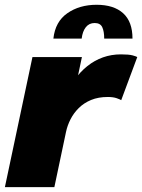

<svg xmlns="http://www.w3.org/2000/svg" viewBox="-26 -764 580 784"><path d="M-6 0 106.5 -531H308.5L267 -334.5L238 -361.5Q254.5 -404 278 -437.5Q301.5 -471 330.8 -494.2Q360 -517.5 394.5 -529.8Q429 -542 468 -542Q500.5 -542 515.8 -537.8Q531 -533.5 534.5 -531L469 -355Q465.5 -357.5 451 -362.8Q436.5 -368 414.5 -368Q375.5 -368 346 -355.8Q316.5 -343.5 295.8 -323Q275 -302.5 262 -277Q249 -251.5 243.5 -225L196 0ZM192 -606.5Q199.5 -675.5 249 -710Q298.5 -744.5 368.5 -744.5Q438.5 -744.5 476.8 -710Q515 -675.5 515 -606.5H399.5Q399.5 -636 391.5 -653Q383.5 -670 360.5 -670Q338 -670 324.5 -653Q311 -636 307.5 -606.5Z"/></svg>

Font: Epilogue Black
Style: Italic
Weight: 900
Italic angle: -12°
Designer: Tyler Finck
Foundry: Etcetera Type Co
Version: Version 2.111